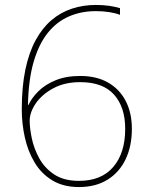

<svg xmlns="http://www.w3.org/2000/svg" viewBox="-20 -746 610 776"><path d="M68 -303Q68 -395 82.5 -464.5Q97 -534 124 -583.5Q151 -633 188 -664.5Q225 -696 270.5 -711Q316 -726 367 -726Q397 -726 421 -722.5Q445 -719 465 -713V-686Q447 -693 422 -697Q397 -701 367 -701Q308 -701 258.5 -679.5Q209 -658 173 -613Q137 -568 116 -496Q95 -424 93 -322H95Q108 -350 135 -377Q162 -404 204.5 -421.5Q247 -439 304 -439Q370 -439 416.5 -412.5Q463 -386 488 -338Q513 -290 513 -225Q513 -156 488 -103Q463 -50 415 -20Q367 10 299 10Q236 10 191.5 -17Q147 -44 120 -89Q93 -134 80.5 -190Q68 -246 68 -303ZM299 -15Q390 -15 438 -71.5Q486 -128 486 -225Q486 -313 441 -363.5Q396 -414 304 -414Q241 -414 195 -389Q149 -364 124.5 -328Q100 -292 100 -258Q100 -228 108.5 -187Q117 -146 138.5 -106.5Q160 -67 199 -41Q238 -15 299 -15Z"/></svg>

Font: Noto Sans Thai Thin
Style: Regular
Weight: 250
Designer: Monotype Design Team
Foundry: Monotype Imaging Inc.
Version: Version 2.001